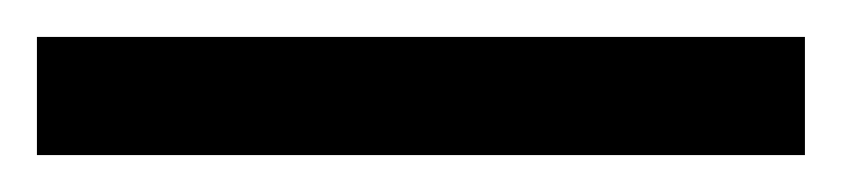

<svg xmlns="http://www.w3.org/2000/svg" viewBox="-22 70 456 104"><path d="M-2 154H414V90H-2Z"/></svg>

Font: Noto Sans Malayalam SemiCondensed
Style: Regular
Weight: 400
Width: 4
Designer: Jelle Bosma - Monotype Design Team
Foundry: Monotype Imaging Inc.
Version: Version 2.104